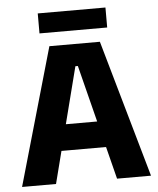

<svg xmlns="http://www.w3.org/2000/svg" viewBox="-55 -842 733 890"><g transform="rotate(-5 311.5 -397.5)"><path d="M11.5 0 194.5 -639H429.5L611.5 0H453.5L318 -536H306.5L169.5 0ZM167 -150.5V-272H455V-150.5ZM154 -702V-795H469V-702Z"/></g></svg>

Font: Anek Latin
Style: Bold
Weight: 700
Designer: Yesha Goshar
Foundry: Ek Type
Version: Version 1.003